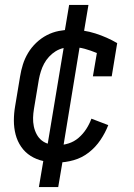

<svg xmlns="http://www.w3.org/2000/svg" viewBox="-20 -648 540 775"><path d="M212 8Q183 8 155 2Q127 -4 104 -18.5Q81 -33 65.5 -55.5Q50 -78 43 -105Q36 -132 36 -161Q36 -190 41 -219L61 -339Q65 -364 72.5 -388Q80 -412 93.5 -434.5Q107 -457 126.5 -475.5Q146 -494 169 -506Q192 -518 217.5 -523Q243 -528 267 -528Q318 -528 365 -513Q412 -498 453 -474L431 -340H355L371 -434Q347 -444 322 -451Q297 -458 269 -458Q253 -458 236 -454Q219 -450 204.5 -441Q190 -432 178 -419Q166 -406 158 -391Q150 -376 145 -360Q140 -344 137 -328L117 -208Q114 -190 113.5 -172.5Q113 -155 116.5 -138Q120 -121 128 -106Q136 -91 148.5 -81Q161 -71 178 -66.5Q195 -62 213 -62Q234 -62 256.5 -69Q279 -76 297 -91.5Q315 -107 328 -127Q341 -147 349 -169L417 -143Q405 -112 385.5 -83Q366 -54 338.5 -32.5Q311 -11 277.5 -1.5Q244 8 212 8ZM137 107 162 -41 168 -40 242 -485H274L236 -491L259 -628H337L312 -479L305 -480L232 -35H200L238 -29L215 107Z"/></svg>

Font: Iosevka Curly Slab
Style: Italic
Weight: 400
Italic angle: -9°
Monospace: yes
Designer: Belleve Invis
Foundry: Belleve Invis
Version: Version 22.1.2; ttfautohint (v1.8.4)